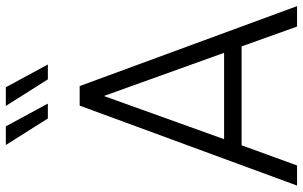

<svg xmlns="http://www.w3.org/2000/svg" viewBox="-210 -828 1038 658"><g transform="rotate(-90 309.0 -499.0)"><path d="M276 -745H343L617 0H547L479 -190H140L71 0H2ZM457 -250 309 -662 161 -250ZM275 -998H339L417 -854H366ZM205 -998 283 -854H232L141 -998Z"/></g></svg>

Font: BLUETTI 2.0 Extralight
Style: Roman
Weight: 200
Designer: Stijn de Vries
Foundry: tokotype
Version: Version 2.005;October 31, 2023;FontCreator 14.0.0.2814 64-bi